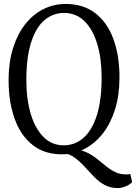

<svg xmlns="http://www.w3.org/2000/svg" viewBox="-20 -771 690 973"><path d="M576.5 182Q538.5 182 509.8 166Q481 150 457.2 125.5Q433.5 101 410.2 75.2Q387 49.5 360.5 29.5Q334 9.5 300 3L352 -15.5Q390.5 -12.5 419.2 1.2Q448 15 471.5 33.8Q495 52.5 517 70.8Q539 89 563.8 101Q588.5 113 620 113Q627.5 113 632.2 112.2Q637 111.5 640.5 111L649.5 152Q635 167 614.2 174.5Q593.5 182 576.5 182ZM298.5 11Q208.5 12.5 147 -35Q85.5 -82.5 54.5 -168.2Q23.5 -254 23.5 -366Q23.5 -454.5 45.5 -525.5Q67.5 -596.5 106.8 -647Q146 -697.5 198.8 -724.2Q251.5 -751 312.5 -751Q401.5 -751 462.2 -704.8Q523 -658.5 554.2 -574.5Q585.5 -490.5 585.5 -378.5Q585.5 -290.5 563.8 -219.2Q542 -148 503 -97Q464 -46 411.8 -18.2Q359.5 9.5 298.5 11ZM303 -34.5Q360 -34.5 403.5 -72.8Q447 -111 471 -187.5Q495 -264 495 -378.5Q495 -474.5 472.8 -548.2Q450.5 -622 408 -663.8Q365.5 -705.5 305 -705.5Q247.5 -705.5 204.5 -668.2Q161.5 -631 137.5 -555.5Q113.5 -480 113.5 -366Q113.5 -270 135.5 -195.2Q157.5 -120.5 199.8 -77.5Q242 -34.5 303 -34.5Z"/></svg>

Font: Merriweather 24pt SemiCondensed Light
Style: Regular
Weight: 300
Width: 4
Designer: Eben Sorkin
Foundry: Eben Sorkin
Version: Version 2.100